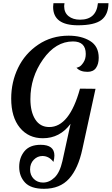

<svg xmlns="http://www.w3.org/2000/svg" viewBox="-20 -973 698 1200"><path d="M50 -357Q50 -460 93 -549Q136 -638 219 -694Q302 -750 409 -750Q489 -750 543 -717Q597 -684 597 -612Q597 -573 580 -548.5Q563 -524 527 -524Q480 -524 458 -550Q464 -550 476 -556Q488 -562 502 -583.5Q516 -605 516 -636Q516 -714 436 -714Q328 -714 249 -602Q170 -490 170 -354Q170 -274 200.5 -226.5Q231 -179 288 -179Q414 -179 480 -419L577 -418L495 -42Q469 80 412 143.5Q355 207 255 207Q173 207 136.5 168Q100 129 100 70Q100 12 133 -28Q166 -68 234 -68Q320 -68 320 -1Q320 16 314 39Q286 2 245 2Q214 2 191 25.5Q168 49 168 86Q168 122 191 145Q214 168 249 168Q288 168 321 136.5Q354 105 370 34L421 -199Q354 -109 248 -109Q158 -109 104 -175Q50 -241 50 -357ZM312 -930Q312 -937 314 -953H383Q381 -941 381 -935Q381 -894 408.5 -872Q436 -850 480 -850Q582 -850 592 -953H658Q657 -881 613.5 -848Q570 -815 467 -815Q312 -815 312 -930Z"/></svg>

Font: Lobster Two
Style: Italic
Weight: 400
Designer: Pablo Impallari
Foundry: Pablo Impallari. www.impallari.com
Version: Version 1.006